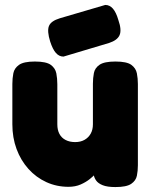

<svg xmlns="http://www.w3.org/2000/svg" viewBox="-20 -749 608 777"><path d="M257 7Q209 7 167.5 -12Q126 -31 95 -65.5Q64 -100 47 -146Q30 -192 30 -246V-409Q30 -432 34 -452.5Q38 -473 57 -486.5Q76 -500 121 -500Q167 -500 185.5 -486.5Q204 -473 208 -452Q212 -431 212 -408V-246Q212 -223 220.5 -207Q229 -191 245.5 -182.5Q262 -174 284 -174Q306 -174 322 -183Q338 -192 347 -208Q356 -224 356 -246V-410Q356 -433 360 -453.5Q364 -474 383 -487Q402 -500 447 -500Q493 -500 511.5 -486.5Q530 -473 534 -452Q538 -431 538 -409V-80Q538 -58 534 -38Q530 -18 511 -5Q492 8 447 8Q414 8 395.5 0.5Q377 -7 369 -18.5Q361 -30 359.5 -41.5Q358 -53 358 -61L375 -56Q375 -56 367 -46.5Q359 -37 343.5 -24.5Q328 -12 306.5 -2.5Q285 7 257 7ZM237 -520Q219 -520 206 -535Q193 -550 183 -581Q170 -623 178 -643.5Q186 -664 222 -675L406 -729Q424 -729 437 -714Q450 -699 459 -668Q473 -628 464 -607Q455 -586 421 -575Z"/></svg>

Font: Fredoka
Style: Bold
Weight: 700
Designer: Ben Nathan
Foundry: Milena B. Brandão, Ben Nathan
Version: Version 2.001